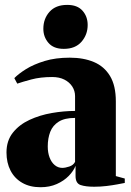

<svg xmlns="http://www.w3.org/2000/svg" viewBox="-20 -753 534 784"><path d="M145.5 11.5Q102 11.5 70.8 -6.5Q39.5 -24.5 23 -56.5Q6.5 -88.5 6.5 -130.5Q6.5 -178.5 32.5 -211.2Q58.5 -244 100.5 -263.5Q142.5 -283 191.5 -291.5Q240.5 -300 286.5 -300V-360.5Q286.5 -382 275 -399.8Q263.5 -417.5 242.8 -428Q222 -438.5 193 -438.5Q145 -438.5 107.8 -428.5Q70.5 -418.5 50.5 -411.5L38.5 -434Q55.5 -451.5 86.2 -470.8Q117 -490 161.8 -503.8Q206.5 -517.5 265 -517.5Q321 -517.5 363.2 -499.8Q405.5 -482 429.2 -442.8Q453 -403.5 453 -339V-34L489.5 -24V-6Q479 -4 459.2 -0.2Q439.5 3.5 415 6.5Q390.5 9.5 364.5 9.5Q329.5 9.5 309 2.5Q288.5 -4.5 288.5 -34.5V-76Q280.5 -55 260.8 -34.8Q241 -14.5 211.8 -1.5Q182.5 11.5 145.5 11.5ZM234.5 -67.5Q246.5 -67.5 263 -73Q279.5 -78.5 286.5 -92V-271.5Q244 -271.5 219.8 -256.2Q195.5 -241 185.2 -214.8Q175 -188.5 175 -155Q175 -129.5 182.5 -109.8Q190 -90 203.5 -78.8Q217 -67.5 234.5 -67.5ZM240 -553.5Q199 -553.5 178 -577.8Q157 -602 157 -635.5Q157 -676.5 182.2 -704.8Q207.5 -733 254 -733H255Q296 -733 317 -709.2Q338 -685.5 338 -651Q338 -611.5 312.8 -582.5Q287.5 -553.5 241 -553.5Z"/></svg>

Font: Merriweather 144pt Black
Style: Regular
Weight: 900
Version: Version 2.100